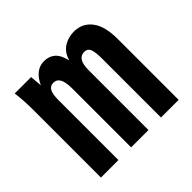

<svg xmlns="http://www.w3.org/2000/svg" viewBox="-138 -718 877 877"><g transform="rotate(-45 300.0 -280.0)"><path d="M52.5 -436Q52.5 -501 45.5 -550H151.5L156.5 -492Q171 -524.5 193.2 -542.2Q215.5 -560 244.5 -560Q276 -560 297.2 -542Q318.5 -524 328.5 -481Q340.5 -521.5 370 -540.2Q399.5 -559 436.5 -559Q490.5 -559 522.5 -517.5Q554.5 -476 554.5 -393V0H440.5V-382Q440.5 -423.5 432.8 -441.8Q425 -460 404.5 -460Q359.5 -460 359.5 -387V0H247.5V-382Q247.5 -421.5 237 -440.8Q226.5 -460 204.5 -460Q184.5 -460 175 -443Q165.5 -426 165.5 -387V0H52.5Z"/></g></svg>

Font: JuliaMono Latin
Style: Bold
Weight: 700
Monospace: yes
Designer: cormullion
Foundry: corm
Version: Version 0.038; ttfautohint (v1.8)